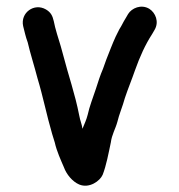

<svg xmlns="http://www.w3.org/2000/svg" viewBox="-20 -539 550 589"><path d="M51 -459C56 -440 58 -428 65 -409C72 -378 86 -334 95 -299C112 -243 123 -186 140 -128L148 -102C154 -75 167 -47 176 -26C184 -4 202 18 223 27C254 40 287 16 295 -3C306 -31 313 -69 320 -102C323 -126 334 -143 340 -165C345 -187 357 -215 363 -238C373 -268 384 -294 394 -323C409 -365 425 -401 447 -435L454 -447C469 -472 457 -500 438 -512C413 -527 384 -514 373 -496L366 -484C356 -468 355 -463 346 -449L335 -427C324 -403 316 -381 306 -356L296 -328C287 -307 282 -291 274 -266C266 -242 254 -211 249 -187C245 -171 239 -159 233 -144C231 -159 226 -168 223 -185C210 -252 190 -307 173 -373C164 -408 157 -425 149 -456L145 -474C141 -491 136 -501 121 -510C85 -531 42 -500 51 -459Z"/></svg>

Font: Electronic
Style: ExBlk
Weight: 900
Version: Version 1.011